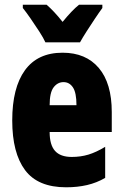

<svg xmlns="http://www.w3.org/2000/svg" viewBox="-20 -879 522 816"><path d="M246 -655Q345 -655 400 -590Q455 -525 455 -403V-318H191Q191 -263 214 -237.5Q237 -212 285 -212Q323 -212 356 -222Q389 -232 427 -255V-123Q391 -102 350 -92.5Q309 -83 261 -83Q141 -83 86.5 -156Q32 -229 32 -367Q32 -506 86 -580.5Q140 -655 246 -655ZM250 -530Q225 -530 208 -508Q191 -486 191 -432H305Q305 -485 290 -507.5Q275 -530 250 -530ZM173 -699Q165 -717 147 -745Q129 -773 109.5 -801Q90 -829 77 -845V-859H178Q193 -846 210 -828Q227 -810 246 -786Q286 -835 316 -859H415V-845Q401 -826 383 -799Q365 -772 348 -745.5Q331 -719 320 -699Z"/></svg>

Font: Noto Sans Kannada UI ExtraCondensed Black
Style: Regular
Weight: 900
Width: 2
Designer: Jelle Bosma - Monotype Design Team
Foundry: Monotype Imaging Inc.
Version: Version 2.005; ttfautohint (v1.8.4.7-5d5b)